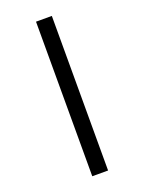

<svg xmlns="http://www.w3.org/2000/svg" viewBox="-179 -841 866 1153"><g transform="rotate(-20 253.5 -264.0)"><path d="M304.2 230H203.1V-757.8H304.2Z"/></g></svg>

Font: Open Sans Hebrew Condensed
Style: Bold
Weight: 700
Width: 3
Foundry: Ascender Corporation, Yanek Iontef
Version: Version 2.001;PS 002.001;hotconv 1.0.70;makeotf.lib2.5.58329